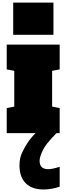

<svg xmlns="http://www.w3.org/2000/svg" viewBox="-20 -1034 518 1491"><path d="M32.2 0V-194.8L90.8 -206.1V-483.9L32.2 -495.1V-687.5H443.4V-495.1L384.8 -483.9V-206.1L443.4 -194.8V0ZM82.5 -763.7V-1013.7H395V-763.7ZM318.4 437.5Q228.5 437.5 179.9 389.2Q131.3 340.8 131.3 250Q131.3 194.8 151.1 152.3Q170.9 109.9 193.4 75.7Q220.7 35.2 255.9 0H418.9Q381.3 36.6 345.9 80.8Q310.5 125 293.5 180.2Q287.6 198.2 287.6 215.8Q287.6 279.8 354 279.8Q386.2 279.8 443.4 261.2V416Q416.5 424.8 384 431.2Q351.6 437.5 318.4 437.5Z"/></svg>

Font: Holtwood One SC
Style: Regular
Weight: 400
Designer: Vernon Adams
Foundry: Vernon Adams
Version: Version 1.100; ttfautohint (v1.8.4.7-5d5b)